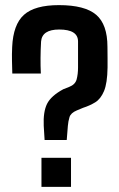

<svg xmlns="http://www.w3.org/2000/svg" viewBox="-20 -726 464 746"><path d="M239.3 -182.1H153.3L149.9 -237.3Q147.5 -291.5 162.8 -322.5Q178.2 -353.5 226.1 -379.4L248.5 -388.2Q272.5 -397.5 277.8 -417.7Q283.2 -438 283.2 -463.9V-564.9Q283.2 -611.3 210 -611.3Q143.6 -611.3 139.6 -564.9Q137.7 -532.2 137.5 -501.2Q137.2 -470.2 138.7 -440.4H27.8Q27.3 -461.9 26.6 -488.3Q25.9 -514.6 27.3 -543.5Q31.2 -630.9 73.2 -668.5Q115.2 -706.1 209 -706.1Q309.6 -706.1 353.5 -668.7Q397.5 -631.3 397.5 -543.9Q397.5 -516.6 397.9 -499.5Q398.4 -482.4 397.9 -463.9Q397 -402.3 384 -371.8Q371.1 -341.3 349.9 -328.4Q328.6 -315.4 302.7 -307.1L278.3 -296.9Q254.9 -287.1 250 -270.8Q245.1 -254.4 243.7 -237.3ZM255.9 0H141.1V-112.8H255.9Z"/></svg>

Font: Agdasima
Style: Bold
Weight: 700
Width: 3
Designer: The DocRepair Project, Patric King
Foundry: Google
Version: Version 2.002